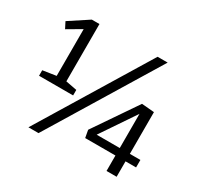

<svg xmlns="http://www.w3.org/2000/svg" viewBox="-149 -893 1133 1088"><g transform="rotate(30 417.0 -349.0)"><path d="M211 -314 200 -328 284 -312V-276H61V-312L159 -327L148 -314V-643L166 -642L57 -578L36 -619L161 -701H211ZM155 7 589 -705H655L221 7ZM662 -116 672 -101H464L455 -150L646 -430L728 -423V-139L712 -150H797V-101H712L728 -116V0H662ZM673 -150 662 -139V-391L673 -390L498 -131L490 -150Z"/></g></svg>

Font: Bitter Thin
Style: Regular
Weight: 400
Version: Version 3.021